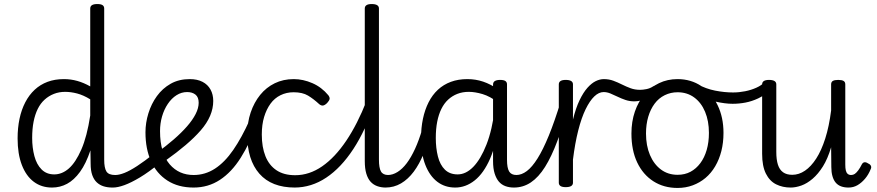

<svg xmlns="http://www.w3.org/2000/svg" viewBox="-20 -910 4333 949"><path d="M237 17Q185 17 147 -11.5Q109 -40 88 -94.5Q67 -149 67 -226Q67 -278 76.5 -323Q86 -368 105 -404.5Q124 -441 151.5 -466.5Q179 -492 215 -505.5Q251 -519 296 -519Q330 -519 362 -510Q394 -501 426 -483V-868Q426 -879 434.5 -884.5Q443 -890 461 -890Q479 -890 487 -884.5Q495 -879 495 -868V-121Q495 -80 506 -62.5Q517 -45 549 -45Q557 -45 561.5 -35.5Q566 -26 565 -14Q564 -2 557 7.5Q550 17 536 17Q512 17 492.5 11Q473 5 458.5 -8.5Q444 -22 436 -44.5Q428 -67 428 -101L427 -167Q405 -101 375.5 -60.5Q346 -20 311.5 -1.5Q277 17 237 17ZM248 -48Q287 -48 320.5 -77.5Q354 -107 382 -171Q410 -235 426 -339V-419Q392 -440 361 -448Q330 -456 302 -456Q272 -456 246.5 -446Q221 -436 200.5 -417.5Q180 -399 166.5 -371.5Q153 -344 146 -308.5Q139 -273 139 -228Q139 -180 150 -138.5Q161 -97 185.5 -72.5Q210 -48 248 -48Z M538 17Q525 17 519 7.5Q513 -2 514 -14Q515 -26 524 -35.5Q533 -45 550 -45Q569 -45 595.5 -55.5Q622 -66 658 -89.5Q694 -113 742 -151Q751 -159 760.5 -155.5Q770 -152 775.5 -143Q781 -134 780.5 -123Q780 -112 770 -104Q715 -59 671.5 -33Q628 -7 595 5Q562 17 538 17Z M754 -154Q801 -188 839 -221Q877 -254 904.5 -285.5Q932 -317 947 -346.5Q962 -376 962 -402Q962 -430 946 -442.5Q930 -455 905 -455Q877 -455 852.5 -439.5Q828 -424 809.5 -396.5Q791 -369 781 -334.5Q771 -300 771 -262Q771 -207 783.5 -165.5Q796 -124 819 -97.5Q842 -71 871.5 -58Q901 -45 937 -45Q949 -45 955.5 -35.5Q962 -26 962 -14Q962 -2 956 7.5Q950 17 937 17Q861 17 807.5 -17.5Q754 -52 726.5 -113Q699 -174 699 -256Q699 -303 713.5 -350Q728 -397 755.5 -435Q783 -473 823.5 -496Q864 -519 918 -519Q955 -519 981 -505.5Q1007 -492 1020.5 -467.5Q1034 -443 1034 -411Q1034 -374 1018.5 -337.5Q1003 -301 972 -265.5Q941 -230 897.5 -193Q854 -156 799 -117Z M937 17Q925 17 919 7.5Q913 -2 913 -14Q913 -26 919 -35.5Q925 -45 937 -45Q994 -45 1042.5 -76.5Q1091 -108 1133 -169Q1175 -230 1214 -317Q1218 -325 1228 -324.5Q1238 -324 1246 -317.5Q1254 -311 1251 -299Q1215 -202 1170 -130.5Q1125 -59 1067 -21Q1009 17 937 17Z M1438 17Q1322 17 1262 -51.5Q1202 -120 1202 -244Q1202 -304 1219 -354Q1236 -404 1266 -441Q1296 -478 1338 -498.5Q1380 -519 1432 -519Q1478 -519 1524 -499Q1570 -479 1603 -439Q1611 -428 1609 -420Q1607 -412 1597 -401Q1586 -390 1577 -388.5Q1568 -387 1558 -395Q1530 -421 1502.5 -437.5Q1475 -454 1431 -454Q1396 -454 1366.5 -439.5Q1337 -425 1317 -397.5Q1297 -370 1285.5 -332Q1274 -294 1274 -245Q1274 -183 1292 -138Q1310 -93 1346.5 -68.5Q1383 -44 1439 -44Q1451 -44 1457.5 -34.5Q1464 -25 1464 -13.5Q1464 -2 1457.5 7.5Q1451 17 1438 17Z M1435 17Q1427 17 1422.5 7.5Q1418 -2 1418 -13.5Q1418 -25 1423.5 -34.5Q1429 -44 1439 -44Q1509 -44 1572.5 -88Q1636 -132 1691.5 -214.5Q1747 -297 1792 -412Q1795 -422 1806.5 -421Q1818 -420 1826.5 -412.5Q1835 -405 1830 -395Q1787 -266 1726.5 -173.5Q1666 -81 1592.5 -32Q1519 17 1435 17Z M1886 17Q1864 17 1844.5 10Q1825 3 1811.5 -12Q1798 -27 1790.5 -52Q1783 -77 1783 -114V-868Q1783 -879 1791.5 -884.5Q1800 -890 1817 -890Q1835 -890 1844 -884.5Q1853 -879 1853 -868V-121Q1853 -80 1863 -62.5Q1873 -45 1899 -45Q1911 -45 1916.5 -35.5Q1922 -26 1921 -14Q1920 -2 1912 7.5Q1904 17 1886 17Z M1885 17Q1872 17 1866 7.5Q1860 -2 1861 -14Q1862 -26 1871 -35.5Q1880 -45 1897 -45Q1921 -45 1945 -60Q1969 -75 1990.5 -103.5Q2012 -132 2031.5 -174.5Q2051 -217 2067 -272Q2071 -285 2081.5 -287Q2092 -289 2101 -283.5Q2110 -278 2107 -265Q2095 -203 2074 -151Q2053 -99 2025 -61.5Q1997 -24 1962 -3.5Q1927 17 1885 17Z M2230 17Q2179 17 2141.5 -11.5Q2104 -40 2082.5 -94.5Q2061 -149 2061 -226Q2061 -278 2070.5 -323Q2080 -368 2098.5 -404.5Q2117 -441 2144.5 -466.5Q2172 -492 2208.5 -505.5Q2245 -519 2290 -519Q2331 -519 2368 -506.5Q2405 -494 2443 -468V-403Q2402 -434 2365 -445Q2328 -456 2297 -456Q2266 -456 2240.5 -446Q2215 -436 2195 -417.5Q2175 -399 2161.5 -371.5Q2148 -344 2141 -308.5Q2134 -273 2134 -228Q2134 -178 2144.5 -136.5Q2155 -95 2179 -71.5Q2203 -48 2242 -48Q2283 -48 2319.5 -85.5Q2356 -123 2384.5 -195.5Q2413 -268 2426 -375L2446 -308Q2434 -198 2402.5 -126Q2371 -54 2326.5 -18.5Q2282 17 2230 17ZM2520 17Q2497 17 2478 10Q2459 3 2446 -12Q2433 -27 2425 -52Q2417 -77 2417 -114V-492Q2417 -504 2426 -509.5Q2435 -515 2452 -515Q2470 -515 2478 -509.5Q2486 -504 2486 -493V-120Q2486 -80 2496.5 -62.5Q2507 -45 2533 -45Q2543 -45 2548.5 -35.5Q2554 -26 2553 -14Q2552 -2 2544 7.5Q2536 17 2520 17Z M2520 17Q2507 17 2501 7.5Q2495 -2 2496 -14Q2497 -26 2506 -35.5Q2515 -45 2532 -45Q2558 -45 2584 -64.5Q2610 -84 2637 -127Q2664 -170 2692.5 -239.5Q2721 -309 2752 -410Q2756 -421 2767 -422.5Q2778 -424 2786.5 -417Q2795 -410 2792 -398Q2764 -291 2735 -213.5Q2706 -136 2674 -85Q2642 -34 2604 -8.5Q2566 17 2520 17Z M2776 15Q2759 15 2750.5 9.5Q2742 4 2742 -7V-493Q2742 -504 2750.5 -509.5Q2759 -515 2776 -515Q2794 -515 2803 -509.5Q2812 -504 2812 -493V-319Q2826 -376 2844.5 -414.5Q2863 -453 2883.5 -476Q2904 -499 2924.5 -509Q2945 -519 2965 -519Q2980 -519 2987 -509.5Q2994 -500 2994 -487Q2994 -474 2986.5 -464.5Q2979 -455 2964 -455Q2940 -455 2917.5 -433.5Q2895 -412 2874.5 -370Q2854 -328 2838 -265Q2822 -202 2812 -121V-7Q2812 4 2803 9.5Q2794 15 2776 15Z M3116 -409Q3092 -409 3071.5 -416Q3051 -423 3032.5 -432Q3014 -441 2997 -448Q2980 -455 2963 -455Q2948 -455 2940.5 -464.5Q2933 -474 2933 -487Q2933 -500 2941 -509.5Q2949 -519 2964 -519Q2990 -519 3011.5 -511Q3033 -503 3054 -492.5Q3075 -482 3096.5 -474Q3118 -466 3144 -466Q3157 -466 3175 -469.5Q3193 -473 3208 -483Q3217 -489 3224.5 -484.5Q3232 -480 3236 -472Q3240 -464 3239 -455.5Q3238 -447 3230 -442Q3212 -433 3191 -426Q3170 -419 3151 -414Q3132 -409 3116 -409Z M3329 19Q3261 19 3209.5 -14Q3158 -47 3129.5 -107Q3101 -167 3101 -250Q3101 -309 3118 -358.5Q3135 -408 3165.5 -443.5Q3196 -479 3237.5 -499Q3279 -519 3329 -519Q3395 -519 3446.5 -484.5Q3498 -450 3527 -390Q3556 -330 3556 -253Q3556 -205 3545.5 -163.5Q3535 -122 3515 -88Q3495 -54 3467 -30.5Q3439 -7 3404 6Q3369 19 3329 19ZM3329 -46Q3365 -46 3393 -61Q3421 -76 3441.5 -103.5Q3462 -131 3473 -169Q3484 -207 3484 -253Q3484 -312 3465 -357.5Q3446 -403 3411 -428.5Q3376 -454 3329 -454Q3295 -454 3265.5 -439.5Q3236 -425 3215.5 -397.5Q3195 -370 3184 -332.5Q3173 -295 3173 -250Q3173 -190 3192.5 -144Q3212 -98 3247 -72Q3282 -46 3329 -46Z M3601 -397Q3564 -397 3515.5 -408Q3467 -419 3409 -450Q3399 -454 3397.5 -463Q3396 -472 3399.5 -481Q3403 -490 3410.5 -494.5Q3418 -499 3427 -494Q3469 -471 3515 -462Q3561 -453 3603 -453Q3633 -453 3663 -459Q3693 -465 3718.5 -476.5Q3744 -488 3759 -504Q3766 -511 3773.5 -508.5Q3781 -506 3787.5 -498Q3794 -490 3794.5 -480.5Q3795 -471 3787 -464Q3758 -438 3727 -423.5Q3696 -409 3664.5 -403Q3633 -397 3601 -397Z M3888 17Q3848 17 3816 1Q3784 -15 3765.5 -52Q3747 -89 3747 -150V-493Q3747 -504 3755.5 -509.5Q3764 -515 3781 -515Q3799 -515 3808 -509.5Q3817 -504 3817 -493V-159Q3817 -121 3825 -96Q3833 -71 3850.5 -58.5Q3868 -46 3896 -46Q3929 -46 3959 -66.5Q3989 -87 4014.5 -126.5Q4040 -166 4059 -225.5Q4078 -285 4088 -364V-493Q4088 -505 4096.5 -510Q4105 -515 4123 -515Q4141 -515 4149.5 -510Q4158 -505 4158 -493V-97Q4158 -79 4160.5 -68Q4163 -57 4169.5 -51Q4176 -45 4187 -45Q4197 -45 4205 -50.5Q4213 -56 4222 -68Q4231 -80 4240 -98Q4245 -107 4253 -108Q4261 -109 4271 -102Q4281 -98 4284.5 -90.5Q4288 -83 4284 -75Q4273 -47 4255.5 -26.5Q4238 -6 4218 5.5Q4198 17 4174 17Q4153 17 4137 11Q4121 5 4110.5 -7.5Q4100 -20 4094.5 -39.5Q4089 -59 4089 -84L4088 -182Q4071 -125 4047.5 -87.5Q4024 -50 3996.5 -26.5Q3969 -3 3941 7Q3913 17 3888 17Z"/></svg>

Font: Playwrite GB S Light
Style: Regular
Weight: 300
Designer: Veronika Burian, José Scaglione
Foundry: TypeTogether
Version: Version 1.002